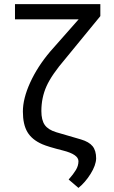

<svg xmlns="http://www.w3.org/2000/svg" viewBox="-20 -731 558 938"><path d="M470.2 -710.9V-652.3L299.3 -443.8Q231.9 -365.2 207 -309.3Q182.1 -253.4 182.1 -188.5Q182.1 -144.5 198.5 -120.8Q214.8 -97.2 254.9 -85L375.5 -49.8Q415 -38.1 432.4 -16.6Q449.7 4.9 449.7 43Q448.7 76.7 422.4 118.7Q396 160.6 363.3 187L315.4 146Q338.4 120.1 350.8 99.4Q363.3 78.6 363.3 56.6Q363.3 23.4 288.1 4.4Q212.9 -14.6 186.5 -26.4Q136.2 -48.3 114 -85.7Q91.8 -123 91.8 -186Q91.8 -249.5 127.4 -327.6Q163.1 -405.8 225.1 -479L364.3 -636.7H53.2V-710.9Z"/></svg>

Font: Roboto
Style: Regular
Weight: 400
Designer: Google
Version: Version 2.001047; 2015